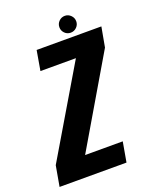

<svg xmlns="http://www.w3.org/2000/svg" viewBox="-179 -868 758 949"><g transform="rotate(-20 200.0 -393.0)"><path d="M-33 0H319L337.5 -105H139.5L413.5 -570.5L432.5 -675H92L74 -570.5H260.5L-14 -107.5ZM280 -697.5Q298.5 -697.5 311.5 -710.5Q324.5 -723.5 324.5 -741.5Q324.5 -760 311.2 -773Q298 -786 280.5 -786Q262 -786 249 -773Q236 -760 236 -741.5Q236 -723.5 248.8 -710.5Q261.5 -697.5 280 -697.5Z"/></g></svg>

Font: Anybody Condensed
Style: Bold Italic
Weight: 700
Width: 3
Italic angle: -10°
Version: Version 1.113;gftools[0.9.25]